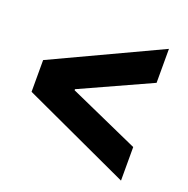

<svg xmlns="http://www.w3.org/2000/svg" viewBox="-96 -645 657 672"><g transform="rotate(20 233.0 -308.5)"><path d="M422.9 -63 22.5 -248V-366.2L422.9 -553.7V-427.2L162.1 -308.6V-304.7L422.9 -188Z"/></g></svg>

Font: Reddit Sans Condensed
Style: Bold
Weight: 700
Designer: Stephen Hutchings
Foundry: Reddit
Version: Version 1.014